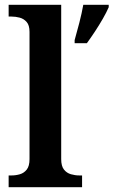

<svg xmlns="http://www.w3.org/2000/svg" viewBox="-20 -780 473 800"><path d="M16 0V-49H28Q46 -49 63 -54Q80 -59 91.5 -73.5Q103 -88 103 -117V-647Q103 -675 91 -688.5Q79 -702 62 -706.5Q45 -711 28 -711H16V-760H235V-117Q235 -88 246.5 -73.5Q258 -59 275.5 -54Q293 -49 310 -49H322V0ZM291 -613Q300 -644 310.5 -685Q321 -726 327 -760H433V-750Q424 -729 408.5 -702Q393 -675 375.5 -648.5Q358 -622 342 -600H291Z"/></svg>

Font: Noto Naskh Arabic SemiBold
Style: Regular
Weight: 600
Designer: Monotype Design Team, David Williams, Mohamad Dakak and Nizar Qandah
Foundry: Monotype Imaging Inc.
Version: Version 2.016